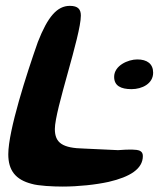

<svg xmlns="http://www.w3.org/2000/svg" viewBox="-20 -628 573 672"><path d="M91 15.5C114 22.5 165.5 25 199 25C254.5 25 315 18.5 360.5 8.5C435.5 -9 480 -37 480 -82C480 -92 476 -97 469 -100.5C457 -105.5 433.5 -105.5 393 -102.5C366.5 -104 321 -105.5 274.5 -108C199 -109.5 172 -127.5 172 -176.5C172 -244 263 -503 263 -573.5C263 -595 253.5 -607.5 224.5 -607.5C180 -607.5 147 -569.5 112.5 -481C73.5 -370.5 9 -171 9 -88C9 -31.5 34.5 1 91 15.5ZM440.5 -316C477 -316 516 -335 516 -373.5C516 -404.5 495 -420 460.5 -420C428 -420 379.5 -398.5 379.5 -359C379.5 -328 402.5 -316 440.5 -316Z"/></svg>

Font: Gluten
Style: Italic
Weight: 400
Italic angle: -13°
Designer: Tyler Finck
Foundry: Etcetera Type Company
Version: Version 0.920